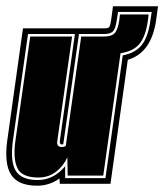

<svg xmlns="http://www.w3.org/2000/svg" viewBox="-26 -585 522 610"><path d="M92 5Q32 5 9.5 -29.5Q-13 -64 -3 -138L47 -495H308Q320 -495 322.5 -501.5Q325 -508 327 -521L333 -565H476L470 -521Q455 -417 380 -395L325 -1H164L163 -18Q131 5 92 5ZM94 -13Q120 -13 142.5 -25Q165 -37 181 -57V-19H309L364 -409Q405 -417 425 -443Q445 -469 452 -521L456 -547H349L345 -521Q341 -494 333 -485.5Q325 -477 306 -477H225L175 -127Q174 -126 171 -126Q163 -126 164 -137L212 -477H63L15 -138Q6 -72 24 -42.5Q42 -13 94 -13ZM96 -21Q44 -21 29.5 -50.5Q15 -80 23 -138L70 -469H203L156 -137Q153 -118 170 -118Q179 -118 183 -122L232 -469H305Q330 -469 339.5 -481Q349 -493 353 -521L355 -539H446L444 -521Q437 -470 417.5 -446Q398 -422 357 -416L302 -27H189L188 -85Q175 -57 151.5 -39Q128 -21 96 -21Z"/></svg>

Font: Alumni Sans Collegiate One SC
Style: Italic
Weight: 400
Italic angle: -8°
Designer: Robert E. Leuschke
Foundry: Robert E. Leuschke
Version: Version 1.100